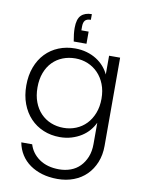

<svg xmlns="http://www.w3.org/2000/svg" viewBox="-109 -857 894 1199"><g transform="rotate(10 337.5 -257.5)"><path d="M292 -595Q283 -644 283 -680Q283 -736 306.5 -759.5Q330 -783 374 -783V-747Q348 -747 337.5 -734.5Q327 -722 327 -696V-672H373V-595ZM48 -274Q48 -338 67.5 -390Q87 -442 122 -478.5Q157 -515 205 -534.5Q253 -554 309 -554Q349 -554 383.5 -544Q418 -534 445.5 -516.5Q473 -499 493 -476Q513 -453 525 -427V-546H595V14Q595 71 576 118Q557 165 523.5 198.5Q490 232 443 250Q396 268 340 268Q287 268 243 255Q199 242 165 218Q131 194 109 159.5Q87 125 79 82H148Q165 138 215 172.5Q265 207 340 207Q379 207 413 194.5Q447 182 471.5 157Q496 132 510.5 96.5Q525 61 525 14V-121Q513 -95 493 -71.5Q473 -48 445.5 -30.5Q418 -13 383.5 -2.5Q349 8 309 8Q253 8 205 -12Q157 -32 122 -69Q87 -106 67.5 -158Q48 -210 48 -274ZM525 -273Q525 -324 509 -364.5Q493 -405 465.5 -433.5Q438 -462 401 -477.5Q364 -493 322 -493Q279 -493 242 -478.5Q205 -464 177.5 -436Q150 -408 134.5 -367Q119 -326 119 -274Q119 -222 134.5 -181Q150 -140 177.5 -111.5Q205 -83 242 -68Q279 -53 322 -53Q364 -53 401 -68Q438 -83 465.5 -111.5Q493 -140 509 -181Q525 -222 525 -273Z"/></g></svg>

Font: SVN-Poppins Light
Style: Regular
Weight: 300
Designer: Ninad Kale (Devanagari), Jonny Pinhorn (Latin)
Foundry: Indian Type Foundry
Version: Version 3.002 2017; ttfautohint (v1.8.3)